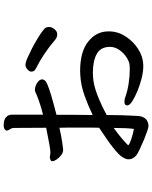

<svg xmlns="http://www.w3.org/2000/svg" viewBox="88 -880 824 1040"><g transform="rotate(-90 500.0 -360.0)"><path d="M612 -337Q612 -337 636 -338Q740 -338 795 -294Q850 -250 850 -185V-177Q848 -129 821 -89Q794 -49 754.5 -23.5Q715 2 670 4H659Q631 4 595.5 -5Q560 -14 527 -27.5Q494 -41 471.5 -55.5Q449 -70 449 -83Q449 -98 469 -98Q482 -98 495 -93Q528 -81 569 -75Q610 -69 646 -69Q651 -69 656.5 -69.5Q662 -70 667 -70Q687 -72 710 -87Q733 -102 749 -125Q765 -148 766 -172V-177Q766 -226 728.5 -247.5Q691 -269 625 -269Q620 -269 614 -268.5Q608 -268 602 -268Q557 -265 502.5 -243.5Q448 -222 397 -194Q397 -114 393 -46Q392 -15 389 -6Q381 16 367.5 24Q354 32 339 32H334Q328 32 303 23Q267 11 212 -15Q191 -25 182 -31Q157 -50 157 -75Q157 -90 169 -109Q181 -128 218.5 -158Q256 -188 328 -235Q329 -260 329 -285V-398Q329 -423 328 -450Q277 -439 246 -434.5Q215 -430 208 -430Q193 -430 179 -441Q165 -452 156 -465.5Q147 -479 147 -487.5Q147 -496 153 -498Q163 -502 164 -502Q173 -502 180.5 -500.5Q188 -499 197 -499Q206 -499 245.5 -506Q285 -513 328 -522L327 -695Q327 -708 322 -714Q321 -717 317 -723Q313 -729 313 -735V-739L314 -740Q320 -752 341 -752Q369 -752 381.5 -742Q394 -732 396.5 -722Q399 -712 399 -707V-539Q461 -555 505 -573Q509 -574 514 -577Q524 -583 535.5 -583Q547 -583 562 -576Q590 -562 590 -543Q590 -537 585 -530Q580 -523 562 -515Q523 -498 398 -466V-366Q398 -318 397 -270Q446 -294 502 -314Q558 -334 612 -337ZM874 -506Q874 -492 862 -477Q850 -462 834.5 -462Q819 -462 806 -472Q729 -538 648 -578Q632 -586 632 -602Q632 -609 636 -615Q652 -634 668 -634Q683 -634 708 -622.5Q733 -611 759 -598Q814 -569 850 -543Q868 -530 871 -522Q874 -514 874 -506ZM320 -47H321Q322 -47 322 -49Q327 -86 327 -156Q297 -135 269.5 -111.5Q242 -88 233 -78Q236 -71 269 -60Q297 -51 320 -47ZM321 -47Z"/></g></svg>

Font: Moon Stars Kai
Style: Bold
Weight: 700
Designer: GuiWonder
Version: Version 1.101